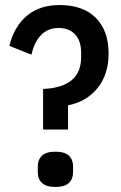

<svg xmlns="http://www.w3.org/2000/svg" viewBox="-20 -730 480 762"><path d="M151 -216V-377Q225 -380 263.5 -411Q302 -442 302 -503V-521Q302 -568 278 -593.5Q254 -619 212 -619Q171 -619 143.5 -591.5Q116 -564 105 -513L17 -548Q37 -627 88 -668.5Q139 -710 216 -710Q310 -710 360.5 -659Q411 -608 411 -517Q411 -436 368 -381.5Q325 -327 250 -312V-216ZM200 12Q164 12 147 -3.5Q130 -19 130 -47V-69Q130 -97 147 -112.5Q164 -128 200 -128Q236 -128 253 -112.5Q270 -97 270 -69V-47Q270 -19 253 -3.5Q236 12 200 12Z"/></svg>

Font: IBM Plex Sans Cond Medm
Style: Regular
Weight: 500
Width: 3
Designer: Mike Abbink, Paul van der Laan, Pieter van Rosmalen
Foundry: Bold Monday
Version: Version 1.3